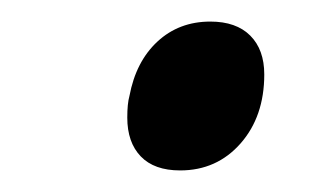

<svg xmlns="http://www.w3.org/2000/svg" viewBox="-20 -441 298 178"><path d="M98 -332Q98 -345 100 -352Q106 -384 126 -402.5Q146 -421 175 -421Q199 -421 212 -408Q225 -395 225 -372Q225 -333 203 -308Q181 -283 147 -283Q123 -283 110.5 -296Q98 -309 98 -332Z"/></svg>

Font: Taviraj ExtraLight
Style: Italic
Weight: 275
Italic angle: -12°
Designer: Katatrad Team
Foundry: CadsonDemak
Version: Version 1.001